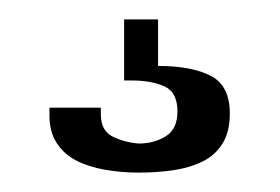

<svg xmlns="http://www.w3.org/2000/svg" viewBox="-20 -29 289 198"><path d="M143 39V-9H108V54H116C129.3 54 140.5 56 149.5 60C158.5 64 163 72.7 163 86C163 98 159 106.5 151 111.5C143 116.5 133.7 119 123 119C113.7 118.3 104.8 116 96.5 112C88.2 108 84 100.3 84 89V82H31V90C31 101.3 33.5 110.8 38.5 118.5C43.5 126.2 50.2 132.2 58.5 136.5C66.8 140.8 76.7 144 88 146C99.3 148 111 149 123 149C135.7 149 147.7 148.2 159 146.5C170.3 144.8 180.3 141.8 189 137.5C197.7 133.2 204.5 127 209.5 119C214.5 111 217 100.7 217 88C217 68.7 210.3 55.7 197 49C183.7 42.3 165.7 39 143 39Z"/></svg>

Font: SVN-Bebas Neue
Style: Regular
Weight: 400
Designer: Ryoichi Tsunekawa
Foundry: Ryoichi Tsunekawa
Version: Version 001.003